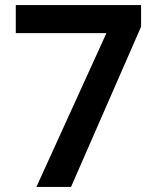

<svg xmlns="http://www.w3.org/2000/svg" viewBox="-20 -734 617 754"><path d="M123 0 398 -604H42V-714H534V-629L259 0Z"/></svg>

Font: Noto Sans Canadian Aboriginal SemiBold
Style: Regular
Weight: 600
Designer: Monotype Design Team, Typotheque's Kevin King
Foundry: Monotype Imaging Inc.
Version: Version 2.004; ttfautohint (v1.8.4.7-5d5b)